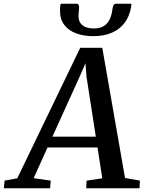

<svg xmlns="http://www.w3.org/2000/svg" viewBox="-88 -1002 766 1022"><path d="M-67.5 0 -63.5 -40.5 4 -53 339 -747.5H456.5L577.5 -54.5L657 -40.5L654.5 0H371L373 -40.5L456.5 -53L431 -217H165L91 -53.5L182 -40.5L178.5 0ZM191 -274.5H422L372.5 -593.5L367 -665.5L338 -598.5ZM321 -982Q328.5 -982 330.8 -975.5Q333 -969 333 -960Q332.5 -950.5 331.2 -937.8Q330 -925 330 -915.5Q330 -884 351.2 -867.2Q372.5 -850.5 411 -850.5Q444.5 -850.5 464.8 -863.5Q485 -876.5 495.5 -898.2Q506 -920 509.5 -947Q511 -960.5 515.2 -971.2Q519.5 -982 529.5 -982H611Q611 -978.5 610.8 -974Q610.5 -969.5 609.5 -962.5Q600 -911.5 573 -877.5Q546 -843.5 504.2 -826.5Q462.5 -809.5 408 -809.5Q357 -809.5 317 -824.5Q277 -839.5 254 -869.8Q231 -900 231.5 -946Q231.5 -955 232 -964Q232.5 -973 235.5 -982Z"/></svg>

Font: Merriweather 24pt Medium
Style: Italic
Weight: 500
Italic angle: -7.8°
Version: Version 2.101